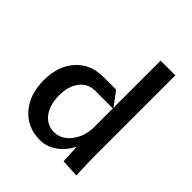

<svg xmlns="http://www.w3.org/2000/svg" viewBox="-159 -637 739 739"><g transform="rotate(45 210.0 -267.5)"><path d="M25 -170Q25 -246 67 -293Q109 -340 178 -340H248L290 -283V-540H370V-92L373 2L300 -2L296 -77Q276 -39 245 -17Q214 5 178 5Q109 5 67 -43Q25 -91 25 -170ZM108 -170Q108 -136 118.5 -110Q129 -84 148.5 -69.5Q168 -55 194 -55Q234 -55 262 -91.5Q290 -128 290 -180V-280H194Q155 -280 131.5 -249.5Q108 -219 108 -170Z"/></g></svg>

Font: Glametrix
Style: Bold
Weight: 700
Designer: gluk
Foundry: gluk
Version: Version 0.40